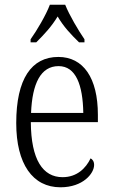

<svg xmlns="http://www.w3.org/2000/svg" viewBox="-20 -786 479 816"><path d="M110 -619V-606H134C169 -641 199 -673 225 -716C250 -673 280 -641 316 -606H339V-619C313 -657 275 -721 257 -766H192C175 -721 137 -657 110 -619ZM237 10C333 10 380 -49 380 -85C380 -100 373 -109 365 -113C345 -71 307 -33 246 -33C162 -33 112 -107 111 -267H396V-298C396 -455 334 -544 228 -544C114 -544 49 -451 49 -263C49 -89 119 10 237 10ZM334 -306H112C117 -431 153 -505 229 -505C303 -505 332 -424 334 -306Z"/></svg>

Font: Noto Serif Georgian Condensed Light
Style: Regular
Weight: 300
Width: 3
Designer: Monotype Design Team, Akaki Razmadze
Foundry: Google LLC
Version: Version 2.003